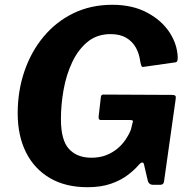

<svg xmlns="http://www.w3.org/2000/svg" viewBox="-20 -772 792 802"><path d="M345.3 10Q253.9 10 188.6 -28.1Q123.3 -66.3 88.6 -135.6Q53.9 -205 53.9 -298.8Q53.9 -391.8 81.8 -473.7Q109.6 -555.7 161.7 -618.4Q213.9 -681.1 286.6 -716.6Q359.4 -752 449.3 -752Q532.6 -752 593.3 -720Q654 -688 687.3 -638Q720.6 -587.9 722.4 -532.1Q722.4 -512.9 714.6 -511.9L577.8 -492.4Q573.1 -491.4 570.7 -496.8Q568.3 -502.1 565.4 -517.4Q561.6 -547.8 547.3 -573.4Q533.1 -598.9 507.2 -614.2Q481.3 -629.5 441.9 -629.5Q385.2 -629.5 346 -597.4Q306.9 -565.3 282 -513.1Q257.2 -460.8 245.8 -398.2Q234.5 -335.5 234.5 -274.3Q234.5 -186.2 268.2 -149.7Q301.8 -113.2 361.8 -113.2Q395.4 -113.2 422 -123.3Q448.5 -133.4 468.9 -150Q489.2 -166.5 503.7 -187.7Q518.2 -208.9 526.8 -230.3L533.5 -258.5Q540.2 -270.7 523.8 -270.7H401Q390.9 -270.7 391.9 -284.2L401.3 -366.3Q402.3 -377 411.3 -377L697.2 -375.6Q708.7 -375.6 712.2 -372.1Q715.6 -368.7 713.9 -358.6L665 -12.9Q663.3 0 648.7 0H618.9Q603.3 0 597.9 -15L580.9 -87.5Q578.3 -93.9 573.3 -93.2Q568.3 -92.5 561.5 -85.4Q543 -63.2 513.7 -41Q484.4 -18.7 443.1 -4.4Q401.7 10 345.3 10Z"/></svg>

Font: Libre Franklin Thin
Style: Italic
Weight: 100
Italic angle: -8°
Designer: Pablo Impallari, Rodrigo Fuenzalida, Nhung Nguyen
Foundry: Impallari Type
Version: Version 3.000